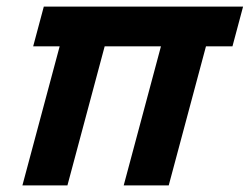

<svg xmlns="http://www.w3.org/2000/svg" viewBox="-20 -560 754 580"><path d="M47.7 0H183.7L296.2 -420H466.2L353.7 0H489.7L602.2 -420H682.2L714.3 -540H112.3L80.2 -420H160.2Z"/></svg>

Font: Manrope
Style: ExtraBoldItalic
Weight: 800
Italic angle: -15°
Designer: Mikhail Sharanda
Foundry: Mikhail Sharanda
Version: Version 4.502;hotconv 1.0.109;makeotfexe 2.5.65596